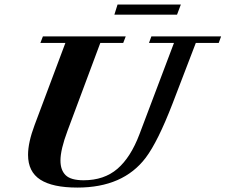

<svg xmlns="http://www.w3.org/2000/svg" viewBox="-20 -826 1009 859"><path d="M491.7 -760.3 505.9 -805.7H789.1L772 -760.3ZM326.2 13.2Q215.3 13.2 160.4 -22.2Q105.5 -57.6 105.5 -133.3Q105.5 -188.5 134.8 -266.6L272.5 -633.8H160.6L171.9 -663.1H542.5L531.2 -633.8H428.7L282.2 -241.2Q250.5 -156.7 250.5 -107.9Q250.5 -64.9 273.7 -42.2Q296.9 -19.5 354 -19.5Q445.8 -19.5 505.4 -70.8Q564.9 -122.1 604 -225.6L758.3 -633.8H646.5L657.2 -663.1H969.2L958.5 -633.8H856L751.5 -361.3Q686 -191.9 631.8 -120.1Q530.8 13.2 326.2 13.2Z"/></svg>

Font: Elstob ExtraBold
Style: Italic
Weight: 800
Italic angle: -20°
Designer: Peter S. Baker
Version: Version 1.015